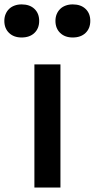

<svg xmlns="http://www.w3.org/2000/svg" viewBox="-63 -844 427 864"><path d="M91.8 -554.2H209V0H91.8ZM264.2 -675.3Q229 -675.3 207.8 -695.8Q186.5 -716.3 186.5 -750Q186.5 -766.6 192.1 -780.3Q197.8 -793.9 207.8 -803.7Q217.8 -813.5 232.2 -818.8Q246.6 -824.2 264.2 -824.2Q300.8 -824.2 322 -804Q343.3 -783.7 343.3 -750Q343.3 -716.3 322 -695.8Q300.8 -675.3 264.2 -675.3ZM34.2 -675.3Q-1 -675.3 -22.2 -695.8Q-43.5 -716.3 -43.5 -750Q-43.5 -766.6 -37.8 -780.3Q-32.2 -793.9 -22.2 -803.7Q-12.2 -813.5 2.2 -818.8Q16.6 -824.2 34.2 -824.2Q70.8 -824.2 92 -804Q113.3 -783.7 113.3 -750Q113.3 -716.3 92 -695.8Q70.8 -675.3 34.2 -675.3Z"/></svg>

Font: Tauri
Style: Regular
Weight: 400
Designer: Yvonne Schüttler
Foundry: Yvonne Schüttler
Version: Version 1.003; ttfautohint (v0.93.8-669f) -l 13 -r 13 -G 200